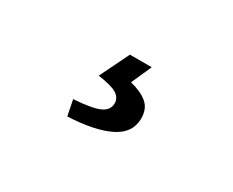

<svg xmlns="http://www.w3.org/2000/svg" viewBox="-50 -152 648 534"><g transform="rotate(30 274.5 115.0)"><path d="M184 233 174 183Q235 179 257.5 168Q280 157 280 136Q280 118 263.5 107.5Q247 97 203 91L249 -3H319L290 62Q326 71 345.5 87.5Q365 104 365 135Q365 182 317.5 205.5Q270 229 184 233Z"/></g></svg>

Font: Source Sans 3 SemiBold
Style: Regular
Weight: 600
Designer: Paul D. Hunt
Foundry: Adobe
Version: Version 3.046;hotconv 1.0.118;makeotfexe 2.5.65603